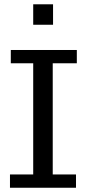

<svg xmlns="http://www.w3.org/2000/svg" viewBox="-20 -883 408 903"><path d="M228 -62.5H337.4V0H26.9V-62.5H136.2V-585.4H30.8V-647.9H341.3V-585.4H228ZM229.5 -862.8V-766.6H136.2V-862.8Z"/></svg>

Font: Myanmar Pyu Pro
Style: Regular
Weight: 400
Designer: Khon Soe Zaw Thu
Foundry: PaOh Unicode
Version: Version 2.00 April 29, 2017